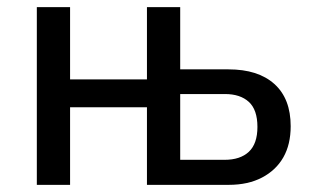

<svg xmlns="http://www.w3.org/2000/svg" viewBox="-20 -517 886 537"><path d="M83 0V-497H176V-295H391V-497H484V-323H619Q702 -323 747.5 -282Q793 -241 793 -164Q793 -113 772.5 -77Q752 -41 713 -20.5Q674 0 620 0H391V-217H176V0ZM484 -70H608Q652 -70 676 -92.5Q700 -115 700 -162Q700 -210 676 -232Q652 -254 609 -254H484Z"/></svg>

Font: Nunito Sans 7pt Condensed Medium
Style: Regular
Weight: 500
Width: 3
Designer: Vernon Adams
Foundry: Vernon Adams
Version: Version 3.101;gftools[0.9.27]